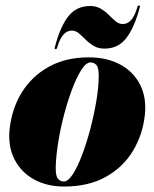

<svg xmlns="http://www.w3.org/2000/svg" viewBox="-20 -673 565 703"><path d="M305 -463Q371.5 -463 419.8 -437Q468 -411 492.5 -363.8Q517 -316.5 510.5 -253.5Q503 -181 467.2 -121.2Q431.5 -61.5 368.2 -25.8Q305 10 214 10Q152 10 104.8 -16Q57.5 -42 33.2 -89.2Q9 -136.5 15 -199Q23 -274.5 59.5 -334Q96 -393.5 158.2 -428.2Q220.5 -463 305 -463ZM214 -8.5Q229.5 -8.5 246.8 -35.2Q264 -62 280.5 -105.5Q297 -149 310.5 -200.2Q324 -251.5 332.5 -301.8Q341 -352 341.5 -391.5Q342 -424 333.5 -434.2Q325 -444.5 311.5 -444.5Q295.5 -444.5 278.2 -417.8Q261 -391 244.5 -347.5Q228 -304 214.5 -252.8Q201 -201.5 193 -151.2Q185 -101 184 -61.5Q183.5 -29.5 191.8 -19Q200 -8.5 214 -8.5ZM362.5 -495Q339.5 -495 323 -505Q306.5 -515 293.5 -528Q280.5 -541 268.8 -551Q257 -561 243 -561Q207 -561 189.5 -499Q188 -493 183.5 -493Q179 -493 180.5 -499Q199.5 -573 229.2 -612Q259 -651 310 -651Q332.5 -651 349.2 -641Q366 -631 378.8 -618Q391.5 -605 403.5 -595Q415.5 -585 429.5 -585Q465.5 -585 483 -647Q484.5 -653 489 -653Q493.5 -653 492 -647Q472.5 -573 442.8 -534Q413 -495 362.5 -495Z"/></svg>

Font: Fraunces 144pt S000 Black
Style: Italic
Weight: 900
Italic angle: -16°
Version: Version 1.000; ttfautohint (v1.8.3)